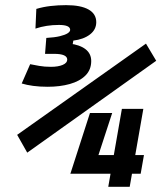

<svg xmlns="http://www.w3.org/2000/svg" viewBox="-20 -723 626 743"><path d="M85.4 -132.3 46.4 -201.2 544.9 -554.2 584.5 -487.8ZM164.6 -387.2Q133.8 -387.2 108.6 -390.6Q83.5 -394 64 -399.9L96.7 -474.6Q111.8 -471.7 131.8 -468Q151.9 -464.4 177.2 -464.4Q205.1 -464.4 222.7 -471.9Q240.2 -479.5 240.2 -492.2Q240.2 -514.6 189.5 -514.6H154.3L162.1 -564L249.5 -554.2Q288.6 -549.8 310.8 -532.7Q333 -515.6 333 -486.8Q333 -453.1 310.8 -430.9Q288.6 -408.7 250.2 -397.9Q211.9 -387.2 164.6 -387.2ZM154.3 -514.6 159.2 -576.2Q191.9 -578.1 211.9 -583Q231.9 -587.9 241.7 -594.2Q251.5 -600.6 251.5 -607.4Q251.5 -626.5 208 -626.5Q159.2 -626.5 117.2 -612.3L120.6 -688.5Q146.5 -696.3 175.5 -699.7Q204.6 -703.1 235.8 -703.1Q292.5 -703.1 322.5 -686.3Q352.5 -669.4 352.5 -637.2Q352.5 -608.4 328.1 -589.6Q303.7 -570.8 263.7 -565.9L257.8 -531.7ZM398.9 0 451.7 -301.8H534.7L481.9 0ZM252 -50.8 297.9 -123H425.3L412.1 -50.8ZM252.4 -50.8 328.1 -285.6H414.1L337.4 -50.8ZM485.8 -50.8 498.5 -123H537.1L524.4 -50.8Z"/></svg>

Font: Cascadia Mono Medium
Style: Italic
Weight: 500
Italic angle: -10°
Monospace: yes
Designer: Aaron Bell
Foundry: Saja Typeworks
Version: Version 2407.024